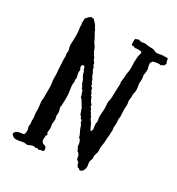

<svg xmlns="http://www.w3.org/2000/svg" viewBox="-189 -915 966 1046"><g transform="rotate(30 294.0 -392.5)"><path d="M357.4 -753.9Q356.4 -759.8 356.4 -774.9Q356.4 -790 363.3 -790Q366.2 -790 372.1 -793Q377.9 -795.9 381.3 -793.9Q384.8 -792 390.1 -791Q395.5 -790 402.3 -791.5Q409.2 -793 417 -793.9L444.3 -790Q452.1 -789.1 460.4 -789.6Q468.8 -790 475.1 -788.1Q481.4 -786.1 484.9 -783.7Q488.3 -781.2 495.1 -780.3Q502 -779.3 515.6 -782.7Q529.3 -786.1 542.5 -785.6Q555.7 -785.2 564.5 -786.1Q566.4 -782.2 568.4 -771Q570.3 -759.8 574.2 -757.8Q574.2 -752.9 571.3 -751Q568.4 -749 569.3 -743.2Q552.7 -736.3 549.8 -733.4Q536.1 -739.3 500 -727.5Q501 -723.6 498.5 -722.2Q496.1 -720.7 494.6 -716.8Q493.2 -712.9 494.1 -706.1Q495.1 -699.2 496.1 -692.4Q497.1 -685.5 498.5 -687Q500 -688.5 500 -670.9Q500 -653.3 496.1 -641.6Q500 -628.9 500 -607.4L498 -592.8Q499 -581.1 501.5 -567.9Q503.9 -554.7 503.4 -546.9Q502.9 -539.1 502 -535.6Q501 -532.2 499.5 -525.4Q498 -518.6 499 -510.7Q500 -502.9 498 -495.1L496.1 -477.5Q500 -458 500 -457L498 -428.7L500 -386.7Q501 -376 499.5 -374.5Q498 -373 498 -364.3Q498 -355.5 500 -343.8L498 -309.6L500 -298.8Q500 -269.5 496.1 -240.2L495.1 -215.8Q494.1 -205.1 492.2 -195.8Q490.2 -186.5 490.2 -175.8L491.2 -159.2Q491.2 -151.4 487.8 -142.1Q484.4 -132.8 483.4 -126Q482.4 -119.1 483.4 -115.2Q485.4 -107.4 480 -95.7Q474.6 -84 478 -69.8Q481.4 -55.7 480 -47.9Q478.5 -40 475.6 -34.7Q472.7 -29.3 468.8 -21.5Q463.9 -23.4 461.9 -20Q460 -16.6 456.1 -16.6Q452.1 -16.6 447.8 -21.5Q443.4 -26.4 435.5 -25.4Q434.6 -33.2 430.2 -37.1Q425.8 -41 426.8 -50.8Q410.2 -60.5 410.2 -68.4Q410.2 -91.8 391.6 -101.6Q386.7 -117.2 380.9 -123Q378.9 -161.1 362.3 -169.9Q360.4 -180.7 355.5 -189.5L346.7 -208Q341.8 -218.8 339.4 -228Q336.9 -237.3 332.5 -240.7Q328.1 -244.1 328.6 -249.5Q329.1 -254.9 327.1 -256.8Q326.2 -260.7 322.8 -261.2Q319.3 -261.7 317.4 -264.6Q317.4 -271.5 313.5 -274.4Q309.6 -277.3 306.6 -281.7Q303.7 -286.1 302.7 -291.5Q301.8 -296.9 298.3 -303.2Q294.9 -309.6 295.4 -312Q295.9 -314.5 293.9 -317.9Q292 -321.3 288.6 -325.7Q285.2 -330.1 283.2 -335Q280.3 -339.8 277.3 -343.8Q274.4 -347.7 272.5 -352.5Q270.5 -357.4 266.6 -359.9Q262.7 -362.3 260.7 -365.2Q259.8 -376 255.9 -383.3Q252 -390.6 250 -401.4Q248 -404.3 245.1 -406.2Q242.2 -408.2 240.2 -410.2Q240.2 -418 235.8 -422.9Q231.4 -427.7 229 -434.1Q226.6 -440.4 225.6 -446.3Q224.6 -452.1 219.2 -459.5Q213.9 -466.8 213.9 -467.8Q213.9 -468.8 210.4 -475.1Q207 -481.4 206.5 -488.8Q206.1 -496.1 200.2 -501Q198.2 -509.8 195.3 -517.1Q192.4 -524.4 184.6 -522.5Q168.9 -515.6 183.6 -491.2L181.6 -475.6L188.5 -444.3L186.5 -432.6L188.5 -420.9Q186.5 -411.1 186.5 -400.4Q186.5 -389.6 189 -376Q191.4 -362.3 192.9 -347.7Q194.3 -333 193.8 -318.4Q193.4 -303.7 193.4 -291Q191.4 -281.2 192.9 -274.9Q194.3 -268.6 189.5 -264.6Q192.4 -253.9 195.3 -243.7Q198.2 -233.4 196.8 -220.2Q195.3 -207 197.3 -203.6Q199.2 -200.2 200.2 -192.9Q201.2 -185.5 199.2 -176.8Q197.3 -168 198.2 -159.2L201.2 -137.7Q202.1 -127 199.7 -116.7Q197.3 -106.4 205.1 -97.7Q205.1 -92.8 201.7 -90.8Q198.2 -88.9 199.2 -82Q200.2 -75.2 198.7 -68.8Q197.3 -62.5 199.2 -56.6Q203.1 -43.9 216.8 -40.5Q230.5 -37.1 232.9 -25.4Q235.4 -13.7 231.4 -10.3Q227.5 -6.8 218.8 -6.8Q210 -6.8 205.1 -1L194.3 -6.8Q189.5 -2 179.7 -4.4Q169.9 -6.8 163.6 -4.9Q157.2 -2.9 151.9 0Q146.5 2.9 140.1 4.9Q133.8 6.8 125.5 4.4Q117.2 2 100.6 6.3Q84 10.7 67.4 10.7Q50.8 10.7 39.1 -5.9Q39.1 -29.3 78.1 -33.2Q87.9 -34.2 94.7 -36.1Q98.6 -43.9 98.6 -54.7Q100.6 -63.5 97.7 -71.3Q94.7 -79.1 93.8 -85L95.7 -101.6Q95.7 -109.4 93.8 -115.2V-141.6L90.8 -165Q89.8 -169.9 90.3 -176.3Q90.8 -182.6 90.3 -191.9Q89.8 -201.2 88.4 -211.9Q86.9 -222.7 85.9 -232.9Q85 -243.2 86.4 -252Q87.9 -260.7 87.4 -275.4Q86.9 -290 87.4 -311Q87.9 -332 86.4 -344.2Q85 -356.4 84 -360.8Q83 -365.2 82.5 -372.6Q82 -379.9 82.5 -389.6Q83 -399.4 82 -410.6Q81.1 -421.9 79.6 -437Q78.1 -452.1 78.1 -468.8L76.2 -501L77.1 -513.7L74.2 -535.2L76.2 -551.8Q75.2 -555.7 73.7 -560.1Q72.3 -564.5 70.3 -571.8Q68.4 -579.1 69.3 -593.8Q70.3 -608.4 70.3 -623V-648.4Q70.3 -668 67.4 -683.6Q64.5 -699.2 65.9 -706.1Q67.4 -712.9 62.5 -717.8Q64.5 -724.6 64.5 -732.4V-748Q70.3 -750 73.7 -756.8Q77.1 -763.7 84 -765.6Q86.9 -767.6 89.4 -771Q91.8 -774.4 95.7 -771Q99.6 -767.6 103 -770.5Q106.4 -773.4 109.4 -768.6L119.1 -757.8Q132.8 -745.1 137.7 -731.4Q145.5 -721.7 145.5 -718.8Q145.5 -715.8 150.4 -707.5Q155.3 -699.2 159.2 -692.4L165 -680.7Q168 -676.8 169.9 -671.4Q171.9 -666 174.8 -660.6Q177.7 -655.3 180.2 -652.3Q182.6 -649.4 187 -643.1Q191.4 -636.7 193.4 -629.4Q195.3 -622.1 200.2 -613.3Q205.1 -604.5 208 -599.1Q210.9 -593.8 215.8 -589.8Q217.8 -577.1 224.6 -570.8Q231.4 -564.5 232.4 -550.8Q234.4 -548.8 236.3 -545.9Q238.3 -543 240.2 -541Q240.2 -531.2 245.1 -522.9Q250 -514.6 252.4 -509.8Q254.9 -504.9 255.4 -501.5Q255.9 -498 257.3 -494.6Q258.8 -491.2 262.2 -487.3Q265.6 -483.4 267.6 -478.5Q269.5 -473.6 269.5 -470.7Q269.5 -467.8 274.4 -461.9Q279.3 -456.1 278.8 -452.6Q278.3 -449.2 279.3 -446.3Q280.3 -443.4 283.7 -442.4Q287.1 -441.4 289.1 -439.5Q290 -425.8 295.4 -419.4Q300.8 -413.1 302.2 -405.8Q303.7 -398.4 307.1 -397.9Q310.5 -397.5 314.9 -383.8Q319.3 -370.1 332 -358.4L333 -344.7Q340.8 -341.8 342.8 -332.5Q344.7 -323.2 352.5 -318.4Q352.5 -311.5 355.5 -309.1Q358.4 -306.6 361.3 -302.7Q363.3 -292 369.6 -284.2Q376 -276.4 380.9 -267.1Q385.7 -257.8 389.6 -248Q393.6 -238.3 400.4 -230.5Q408.2 -246.1 406.2 -253.4Q404.3 -260.7 403.3 -273.4Q402.3 -286.1 403.8 -288.1Q405.3 -290 405.3 -294.9Q405.3 -299.8 404.3 -304.7Q399.4 -319.3 402.3 -346.7Q405.3 -374 403.3 -391.6Q401.4 -409.2 402.3 -418L406.2 -438.5Q408.2 -450.2 407.7 -462.4Q407.2 -474.6 408.2 -485.8Q409.2 -497.1 409.2 -508.8Q409.2 -520.5 410.2 -533.2L408.2 -545.9L412.1 -580.1Q411.1 -591.8 414.6 -608.4Q418 -625 418 -636.7L417 -670.9L416 -675.8L417 -681.6L418 -699.2Q418 -716.8 421.4 -724.1Q424.8 -731.4 424.8 -739.3Q422.9 -746.1 418 -746.1H405.3Q394.5 -748 390.6 -746.1Q384.8 -742.2 369.1 -750Q366.2 -745.1 362.8 -749Q359.4 -752.9 357.4 -753.9Z"/></g></svg>

Font: Mountains of Christmas
Style: Bold
Weight: 700
Designer: Crystal Kluge
Foundry: Font Diner, Inc DBA Tart Workshop
Version: Version 1.002